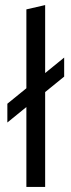

<svg xmlns="http://www.w3.org/2000/svg" viewBox="-20 -737 280 757"><path d="M84 0V-315L9 -254V-328L84 -389V-700L158 -717V-449L233 -510V-435L158 -374V0Z"/></svg>

Font: Red Hat Display VF
Style: Regular
Weight: 300
Designer: Pentagram, MCKL
Foundry: Pentagram, MCKL
Version: Version 1.023